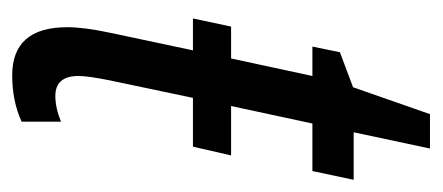

<svg xmlns="http://www.w3.org/2000/svg" viewBox="-220 -478 708 307"><g transform="rotate(90 133.5 -324.0)"><path d="M174 -5V-68Q152 -59 133 -59Q101 -59 101 -96Q101 -111 108 -146L136 -279H214L228 -340H149L177 -470H253L267 -536H191L217 -658H162L119 -535L63 -514L54 -470H101L73 -340H22L9 -279H60L32 -147Q23 -105 23 -78Q23 10 100 10Q141 10 174 -5Z"/></g></svg>

Font: Noto Sans Display Condensed
Style: Italic
Weight: 400
Width: 3
Designer: Monotype Design team
Foundry: Monotype Imaging Inc.
Version: 1.000